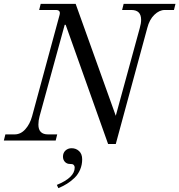

<svg xmlns="http://www.w3.org/2000/svg" viewBox="-30 -732 934 1000"><path d="M-10 0 -2 -32H46Q78 -32 102 -59Q126 -86 137 -126L280 -653Q284 -667 279 -673.5Q274 -680 261 -680H174L182 -712H364L573 -129L698 -586Q705 -610 705 -629Q705 -680 654 -680H606L614 -712H884L876 -680H828Q800 -680 774 -655Q748 -630 737 -586L573 18H533L312 -603H307L176 -126Q170 -104 170 -83Q170 -32 220 -32H268L260 0ZM266 231Q359 193 359 141Q359 130 350 124Q344 122 335 122Q318 122 308 111Q298 100 298 84Q298 64 311 52Q324 40 343 40Q366 40 382 55Q398 70 398 98Q398 126 387.5 151Q377 176 358.5 194Q340 212 319 225Q298 238 274 248Z"/></svg>

Font: Old Standard TT
Style: Italic
Weight: 400
Italic angle: -15.2°
Designer: Alexey Kryukov <alexios@thessalonica.org.ru>
Version: Version 2.2